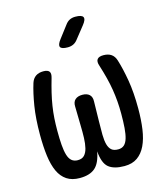

<svg xmlns="http://www.w3.org/2000/svg" viewBox="-117 -874 834 972"><g transform="rotate(-15 300.0 -387.5)"><path d="M456 -560Q481 -560 497 -549Q513 -538 520 -515Q535 -467 546 -402.5Q557 -338 557 -254Q557 -194 550 -145.5Q543 -97 526.5 -62.5Q510 -28 483 -9Q456 10 415 10Q360 10 332.5 -12.5Q305 -35 300 -98Q289 -38 261 -14Q233 10 181 10Q140 10 113 -8Q86 -26 70.5 -59.5Q55 -93 48.5 -142Q42 -191 42 -254Q42 -339 52.5 -403.5Q63 -468 78 -516Q85 -538 101 -549Q117 -560 141 -560Q164 -560 172 -549.5Q180 -539 173 -516Q162 -478 154 -444.5Q146 -411 141 -379Q136 -347 134 -316Q132 -285 132 -251Q132 -208 134.5 -176Q137 -144 143.5 -122.5Q150 -101 162.5 -90.5Q175 -80 194 -80Q217 -80 229 -93Q241 -106 246.5 -128.5Q252 -151 253 -181Q254 -211 253 -246L251 -346Q250 -370 263.5 -382Q277 -394 301 -394Q325 -394 338 -382Q351 -370 350 -346L348 -243Q347 -203 347.5 -172Q348 -141 353.5 -121Q359 -101 371 -90.5Q383 -80 406 -80Q425 -80 437 -90.5Q449 -101 455.5 -122.5Q462 -144 464.5 -176Q467 -208 467 -251Q467 -285 464.5 -316Q462 -347 457 -378Q452 -409 443.5 -442.5Q435 -476 423 -514Q415 -537 423.5 -548.5Q432 -560 456 -560ZM345 -670Q335 -657 322 -651Q309 -645 293 -645Q261 -645 254.5 -657Q248 -669 268 -695L316 -758Q326 -772 339 -778.5Q352 -785 369 -785Q403 -785 409.5 -772Q416 -759 395 -733Z"/></g></svg>

Font: Maple Mono
Style: Regular
Weight: 400
Monospace: yes
Designer: subframe7536
Version: Version 7.300